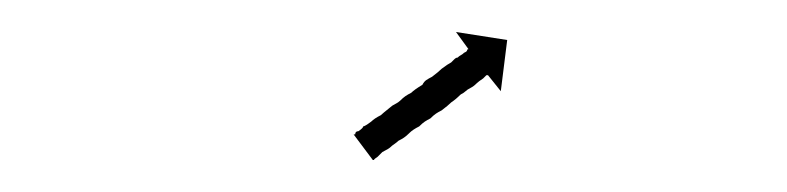

<svg xmlns="http://www.w3.org/2000/svg" viewBox="-20 -601 492 120"><path d="M202 -517Q202 -518 202.5 -518.5Q203 -519 204 -519Q207 -521 207 -522Q208 -522 212 -525Q213 -526 214.5 -527Q216 -528 218 -529Q219 -530 224 -534Q225 -535 227 -536Q229 -537 230 -538Q232 -540 233.5 -541Q235 -542 237 -543Q239 -545 244 -548Q245 -550 246.5 -551Q248 -552 250 -553Q254 -556 256 -558Q260 -561 262 -562Q263 -563 264 -564Q265 -565 266 -565Q267 -566 268 -566.5Q269 -567 270 -568Q270 -568 271 -568.5Q272 -569 272 -570Q274 -571 273 -570L265 -581L297 -576L293 -544L285 -554Q284 -554 284 -554Q283 -553 282 -552Q279 -550 278 -549Q276 -547 274 -546Q272 -545 271 -544Q270 -543 268 -542Q265 -539 262 -537Q260 -535 256 -532Q254 -531 252.5 -530Q251 -529 249 -527Q247 -526 245.5 -525Q244 -524 242 -522Q240 -521 238.5 -520Q237 -519 236 -518Q234 -516 232.5 -515Q231 -514 229 -513Q228 -512 226.5 -511Q225 -510 224 -509Q223 -508 219 -506Q216 -503 216 -503Q213 -501 214 -501Q213 -501 213 -501L201 -517Q201 -517 202 -517Z"/></svg>

Font: FRB American Cursive Just Arrows Light
Style: Italic
Weight: 300
Italic angle: -25°
Version: Version 2.0;Modular Font Editor K font №1